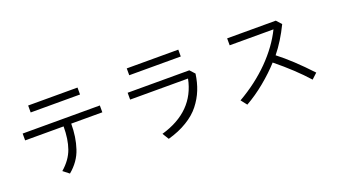

<svg xmlns="http://www.w3.org/2000/svg" viewBox="-63 -1211 3125 1778"><g transform="rotate(-20 1500.0 -322.0)"><path d="M246.1 -616.2Q246.1 -633.8 246.1 -684.6Q368.2 -684.6 732.4 -684.6Q732.4 -667 732.4 -616.2Q611.3 -616.2 246.1 -616.2ZM109.4 -390.6Q109.4 -407.2 109.4 -458Q299.8 -458 870.1 -458Q870.1 -441.4 870.1 -390.6Q793.9 -390.6 563.5 -390.6Q563.5 -257.8 527.3 -149.4Q492.2 -41 394.5 40Q375 24.4 335.9 -5.9Q423.8 -82 456.1 -173.8Q488.3 -264.6 488.3 -390.6Q362.3 -390.6 109.4 -390.6Z M1221.7 -627.9Q1221.7 -644.5 1221.7 -695.3Q1348.6 -695.3 1729.5 -695.3Q1729.5 -678.7 1729.5 -627.9Q1602.5 -627.9 1221.7 -627.9ZM1152.3 -413.1Q1152.3 -429.7 1152.3 -480.5Q1303.7 -480.5 1759.8 -480.5Q1770.5 -468.8 1803.7 -432.6Q1792 -347.7 1763.7 -277.3Q1735.4 -206.1 1684.6 -141.6Q1634.8 -78.1 1553.7 -29.3Q1472.7 20.5 1364.3 50.8Q1351.6 29.3 1325.2 -12.7Q1662.1 -109.4 1722.7 -413.1Q1532.2 -413.1 1152.3 -413.1Z M2110.4 -56.6Q2287.1 -158.2 2418.9 -291Q2550.8 -424.8 2622.1 -570.3Q2478.5 -570.3 2190.4 -570.3Q2190.4 -587.9 2190.4 -638.7Q2310.5 -638.7 2669.9 -638.7Q2681.6 -626 2714.8 -588.9Q2645.5 -445.3 2558.6 -337.9Q2695.3 -232.4 2857.4 -58.6Q2839.8 -42 2803.7 -8.8Q2685.5 -141.6 2509.8 -284.2Q2440.4 -207 2345.7 -128.9Q2252 -51.8 2156.2 2Q2140.6 -17.6 2110.4 -56.6Z"/></g></svg>

Font: Gothic A1
Style: Regular
Weight: 400
Designer: HanYang I&C Co.,Ltd.
Version: Version 2.50